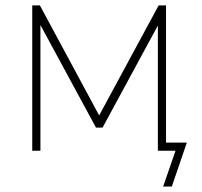

<svg xmlns="http://www.w3.org/2000/svg" viewBox="-20 -559 750 712"><path d="M99.6 -539.1H127.9L347.7 -130.9L568.4 -539.1H595.7V0H565.4V-505.9H587.9L360.4 -85.9H335.9L108.4 -505.9H129.9V0H99.6ZM630.9 0H567.4V-30.3H672.9L617.2 132.8H585Z"/></svg>

Font: Min Sans VF VF
Style: Regular
Weight: 400
Designer: Jinseong-Kim, NotoSansCJK, Nunito
Foundry: Jinseong-Kim
Version: Version 1.420;Glyphs 3.1.2 (3151)